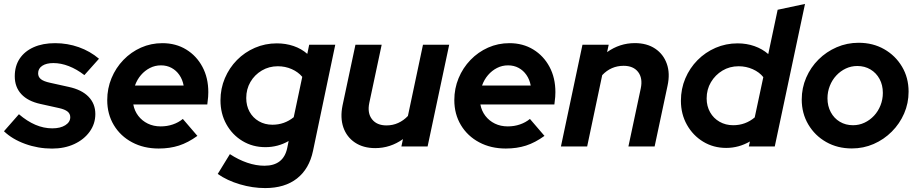

<svg xmlns="http://www.w3.org/2000/svg" viewBox="-39 -750 4702 983"><path d="M227.6 10.7Q155.9 10.7 90 -13.2Q24.1 -37.1 -18.7 -78L57.9 -165.2Q99.8 -129.3 142.3 -111.1Q184.8 -92.9 228.9 -92.9Q269.9 -92.9 295.3 -108.9Q320.7 -124.9 320.7 -149.9Q320.7 -167.9 306.7 -179Q292.7 -190.1 264 -196.5L168.4 -217.7Q103.7 -231.7 70.1 -268.1Q36.6 -304.4 36.6 -359.4Q36.6 -411.9 61.7 -449.7Q86.9 -487.5 133.2 -508.2Q179.6 -529 243.2 -529Q306.3 -529 364.3 -508.5Q422.3 -487.9 467.8 -449.3L393 -365.5Q353.9 -395.7 313.4 -411.4Q273 -427.1 234.2 -427.1Q198.2 -427.1 177.2 -413.1Q156.2 -399.1 156.2 -374.7Q156.2 -356 170.4 -344.7Q184.6 -333.3 217.6 -326.2L313.2 -305Q379.2 -290.8 414.1 -254.9Q449.1 -219 449.1 -166.2Q449.1 -116.2 420.1 -75.9Q391.1 -35.6 341.1 -12.4Q291.1 10.7 227.6 10.7Z M773.4 10.4Q697 10.4 637.4 -21.4Q577.7 -53.1 543.8 -109.5Q510 -165.9 510 -237.4Q510 -296.9 531.9 -349.8Q553.8 -402.7 592.9 -443.2Q631.9 -483.6 682.9 -506.3Q734 -529 792.3 -529Q861.2 -529 914.2 -496.6Q967.2 -464.2 997.3 -407.9Q1027.5 -351.7 1027.5 -278Q1027.5 -267.3 1026.6 -254Q1025.8 -240.7 1022.3 -215.1H643.5Q649.5 -182.3 668.9 -156.9Q688.4 -131.5 717.7 -117.2Q747 -102.9 783.6 -102.9Q817 -102.9 845.9 -112.9Q874.9 -122.8 897.1 -141.1L971.6 -54.3Q924.2 -19.9 877.2 -4.7Q830.3 10.4 773.4 10.4ZM651.9 -312H901.2Q895.4 -343 879.3 -366.2Q863.3 -389.4 839.2 -402.4Q815.1 -415.4 785.3 -415.4Q754.7 -415.4 728.6 -402Q702.5 -388.7 682.7 -365.7Q662.9 -342.7 651.9 -312Z M1318.7 212.9Q1254.4 212.9 1189.4 193.7Q1124.4 174.6 1075.7 140.6L1138 39.1Q1182 67.9 1227 83.2Q1272 98.5 1315 98.5Q1412.7 98.5 1431.6 7.4L1438.8 -28.1Q1384.1 3.4 1319.9 3.4Q1254.7 3.4 1202.6 -28Q1150.4 -59.4 1120.1 -113.8Q1089.8 -168.2 1089.8 -236.3Q1089.8 -296.7 1112.4 -349.8Q1135 -402.9 1174.3 -442.7Q1213.6 -482.6 1266.1 -505.3Q1318.6 -528 1378.4 -528Q1424.1 -528 1464.2 -514.3Q1504.3 -500.6 1534.3 -474.2L1544 -521H1677.5L1563.6 22.3Q1544.2 114.7 1481.5 163.8Q1418.8 212.9 1318.7 212.9ZM1355.9 -111.4Q1417 -111.4 1464.8 -149.9L1508.5 -356.6Q1487.8 -381.4 1454.7 -396.1Q1421.6 -410.8 1383.3 -410.8Q1338.5 -410.8 1301.5 -389Q1264.5 -367.1 1243.1 -330.4Q1221.7 -293.7 1221.7 -248Q1221.7 -208.8 1238.7 -177.8Q1255.8 -146.8 1286.5 -129.1Q1317.2 -111.4 1355.9 -111.4Z M1882.4 8.3Q1820.6 8.3 1778.1 -20.3Q1735.7 -48.9 1718.8 -98Q1702 -147.2 1714.7 -210L1780.8 -521H1915.1L1851.7 -223Q1840.9 -171.2 1865.5 -139.6Q1890.1 -107.9 1939.8 -107.9Q1971.7 -107.9 1999.4 -120.4Q2027.1 -132.8 2049.4 -156.3L2126.6 -521H2260.8L2150.2 0H2016L2024.1 -37.8Q1959.3 8.3 1882.4 8.3Z M2550.4 10.4Q2474 10.4 2414.4 -21.4Q2354.7 -53.1 2320.8 -109.5Q2287 -165.9 2287 -237.4Q2287 -296.9 2308.9 -349.8Q2330.8 -402.7 2369.9 -443.2Q2408.9 -483.6 2459.9 -506.3Q2511 -529 2569.3 -529Q2638.2 -529 2691.2 -496.6Q2744.2 -464.2 2774.3 -407.9Q2804.5 -351.7 2804.5 -278Q2804.5 -267.3 2803.6 -254Q2802.8 -240.7 2799.3 -215.1H2420.5Q2426.5 -182.3 2445.9 -156.9Q2465.4 -131.5 2494.7 -117.2Q2524 -102.9 2560.6 -102.9Q2594 -102.9 2622.9 -112.9Q2651.9 -122.8 2674.1 -141.1L2748.6 -54.3Q2701.2 -19.9 2654.2 -4.7Q2607.3 10.4 2550.4 10.4ZM2428.9 -312H2678.2Q2672.4 -343 2656.3 -366.2Q2640.3 -389.4 2616.2 -402.4Q2592.1 -415.4 2562.3 -415.4Q2531.7 -415.4 2505.6 -402Q2479.5 -388.7 2459.7 -365.7Q2439.9 -342.7 2428.9 -312Z M2832.8 0 2943.1 -521H3077.4L3069.2 -483.2Q3134.1 -529.3 3211.2 -529.3Q3273.1 -529.3 3315.4 -500.9Q3357.7 -472.5 3375 -423.3Q3392.4 -374.2 3378.7 -311.3L3312.5 0H3178.3L3241.7 -298Q3252.4 -349.8 3228 -381.5Q3203.6 -413.1 3153.6 -413.1Q3121.9 -413.1 3094.3 -401.2Q3066.8 -389.3 3044.2 -365.3L2967.1 0Z M3678.9 7.3Q3613.7 7.3 3561.2 -24.5Q3508.7 -56.3 3477.9 -111.2Q3447.1 -166.1 3447.1 -234.1Q3447.1 -295.3 3469.7 -348.5Q3492.3 -401.8 3532.1 -442Q3571.9 -482.3 3624.7 -505.2Q3677.6 -528 3737.4 -528Q3783.4 -528 3823.7 -513.8Q3864 -499.6 3894.3 -473.2L3942.4 -700L4082.5 -729.9L3927.6 0H3794.8L3800.4 -25.7Q3743.2 7.3 3678.9 7.3ZM3714.9 -108.9Q3746.6 -108.9 3774.2 -119.1Q3801.9 -129.3 3825 -148.9L3869 -355.1Q3849 -380.4 3815.1 -395.6Q3781.2 -410.8 3742.4 -410.8Q3696.7 -410.8 3659.8 -388.6Q3622.8 -366.3 3600.9 -329.3Q3578.9 -292.3 3578.9 -245.9Q3578.9 -206.6 3596.5 -175.4Q3614 -144.3 3645 -126.6Q3676.1 -108.9 3714.9 -108.9Z M4322.3 10Q4248.9 10 4191 -22.8Q4133.1 -55.6 4099.4 -112.6Q4065.7 -169.6 4065.7 -240.4Q4065.7 -299.6 4088.5 -352.4Q4111.3 -405.2 4151.6 -445.3Q4192 -485.4 4244.8 -508.2Q4297.6 -531 4356.9 -531Q4430.3 -531 4487.8 -498.2Q4545.3 -465.5 4579 -408.9Q4612.8 -352.4 4612.8 -280.6Q4612.8 -221.5 4590 -169Q4567.2 -116.5 4526.8 -76.1Q4486.5 -35.7 4434 -12.8Q4381.6 10 4322.3 10ZM4328.2 -108.9Q4359.6 -108.9 4387.1 -121.9Q4414.6 -134.8 4435.8 -157.5Q4457.1 -180.3 4469 -210.6Q4481 -240.9 4481 -274.4Q4481 -314.7 4464.1 -345.7Q4447.3 -376.7 4417.7 -394.4Q4388 -412.1 4350.4 -412.1Q4318.9 -412.1 4291.4 -399.2Q4263.9 -386.2 4242.7 -363.5Q4221.4 -340.7 4209.5 -310.4Q4197.5 -280.2 4197.5 -246.6Q4197.5 -207.2 4214.4 -175.7Q4231.2 -144.2 4260.8 -126.6Q4290.5 -108.9 4328.2 -108.9Z"/></svg>

Font: Red Hat Display VF
Style: Italic
Weight: 300
Italic angle: -12°
Designer: Pentagram, MCKL
Foundry: Pentagram, MCKL
Version: Version 1.023